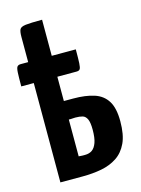

<svg xmlns="http://www.w3.org/2000/svg" viewBox="-102 -710 568 771"><g transform="rotate(-15 181.5 -325.0)"><path d="M52 0V-605Q52 -626 56.5 -635.5Q61 -645 81.5 -647.5Q102 -650 150 -650V-312H189Q240 -312 275.5 -300.5Q311 -289 329.5 -259.5Q348 -230 348 -175Q348 -119 332 -85Q316 -51 288 -32.5Q260 -14 223.5 -7Q187 0 144 0ZM176 -81Q194 -81 206 -89.5Q218 -98 225 -117.5Q232 -137 232 -171Q232 -201 225.5 -215Q219 -229 207 -232.5Q195 -236 177 -236Q172 -236 167.5 -235.5Q163 -235 159 -235Q155 -235 152.5 -235Q150 -235 150 -235V-82Q150 -82 152 -82Q154 -82 158 -81.5Q162 -81 166.5 -81Q171 -81 176 -81ZM0 -413Q0 -452 1 -470.5Q2 -489 6.5 -494.5Q11 -500 21 -500H250Q250 -461 249 -442.5Q248 -424 244 -418.5Q240 -413 230 -413Z"/></g></svg>

Font: Yanone Kaffeesatz SemiBold
Style: Regular
Weight: 600
Designer: Yanone (Cyrillic: Daniel Pouzeot, Huerta Tipografica, and Cyreal)
Foundry: Yanone
Version: Version 2.003